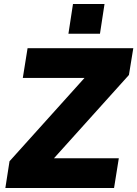

<svg xmlns="http://www.w3.org/2000/svg" viewBox="-20 -948 692 968"><path d="M7 0ZM7 0 28 -135 406 -555H95L119 -705H652L630 -570L252 -150H579L555 0ZM325 -778 348 -928H507L484 -778Z"/></svg>

Font: Winston ExtraBold
Style: Italic
Weight: 800
Italic angle: -9°
Designer: Original fonts by Vernon Adams / Changes by Cristiano Sobral
Foundry: Original fonts by Vernon Adams / Changes by Cristiano Sobral
Version: Version 2.503;July 17, 2020;FontCreator 13.0.0.2655 64-bit